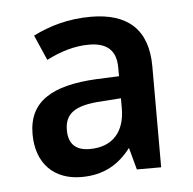

<svg xmlns="http://www.w3.org/2000/svg" viewBox="-36 -758 419 417"><g transform="rotate(-5 173.5 -549.5)"><path d="M176 -722C127 -722 86 -710 50 -692L74 -637C104 -652 134 -662 167 -662C203 -662 226 -647 226 -607V-588L177 -586C79 -581 28 -550 28 -479C28 -414 67 -377 126 -377C175 -377 208 -397 234 -431L247 -383H300V-603C300 -684 256 -722 176 -722ZM185 -537 226 -540V-518C226 -469 201 -436 149 -436C120 -436 103 -450 103 -481C103 -515 122 -534 185 -537Z"/></g></svg>

Font: Noto Sans Bengali SemiCondensed Medium
Style: Regular
Weight: 500
Width: 4
Designer: Joana Ranito - Universal Thirst; Jelle Bosma - Monotype Design Team
Foundry: Universal Thirst ehf.
Version: Version 3.000